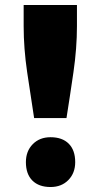

<svg xmlns="http://www.w3.org/2000/svg" viewBox="-20 -740 404 771"><path d="M117 -266Q103 -355 89 -450.5Q75 -546 75 -635V-720H289V-635Q289 -547 275 -450.5Q261 -354 247 -266ZM183 11Q136 11 110 -15Q84 -41 84 -89Q84 -133 111.5 -161Q139 -189 183 -189Q230 -189 256 -163Q282 -137 282 -89Q282 -45 254.5 -17Q227 11 183 11Z"/></svg>

Font: Lexend Black
Style: Regular
Weight: 900
Designer: Bonnie Shaver-Troup, Thomas Jockin
Foundry: Lexend
Version: Version 1.007; ttfautohint (v1.8.3)